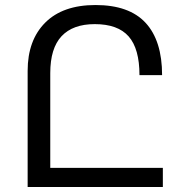

<svg xmlns="http://www.w3.org/2000/svg" viewBox="-20 -744 736 764"><path d="M90 0V-462Q90 -584 160 -654Q230 -724 360 -724Q494 -724 559.5 -653Q625 -582 625 -445H535Q535 -550 492 -599Q449 -648 357 -648Q270 -648 225 -600Q180 -552 180 -453V-76H628V0Z"/></svg>

Font: Noto Sans Living
Style: Regular
Weight: 400
Designer: Monotype Design Team
Foundry: Monotype Imaging Inc.
Version: Version 2.013; ttfautohint (v1.8.4.7-5d5b)